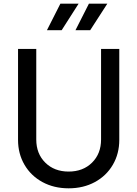

<svg xmlns="http://www.w3.org/2000/svg" viewBox="-20 -1011 746 1043"><path d="M78 -251V-745H177V-253Q177 -176 226 -127.5Q275 -79 353 -79Q431 -79 480 -127.5Q529 -176 529 -253V-745H628V-251Q628 -176 593 -116Q558 -56 495.5 -22Q433 12 353 12Q273 12 210.5 -22Q148 -56 113 -116Q78 -176 78 -251ZM308 -991H407L315 -847H235ZM463 -991H563L470 -847H390Z"/></svg>

Font: Evergrow Sans 
Style: Medium
Weight: 500
Foundry: 10Web
Version: Version 1.000